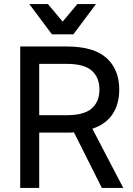

<svg xmlns="http://www.w3.org/2000/svg" viewBox="-20 -930 660 950"><path d="M346 -275Q337 -274 328 -274Q319 -274 310 -274H174V0H80V-700H310Q444 -700 507 -643Q570 -586 570 -487Q570 -416 537.5 -366Q505 -316 437 -293L590 0H484ZM174 -614V-360H310Q396 -360 434 -393.5Q472 -427 472 -487Q472 -547 434 -580.5Q396 -614 310 -614ZM125 -910H217L290 -823L363 -910H455L343 -760H237Z"/></svg>

Font: PT Root UI Web Medium
Style: Regular
Weight: 500
Designer: Vitaly Kuzmin
Foundry: ParaType Ltd.
Version: Version 1.001W